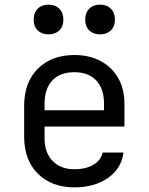

<svg xmlns="http://www.w3.org/2000/svg" viewBox="-20 -797 640 827"><path d="M300 10Q203 10 143.5 -48.5Q84 -107 84 -210V-340Q84 -443 143.5 -501.5Q203 -560 300 -560Q365 -560 413.5 -534Q462 -508 489 -461Q516 -414 516 -350V-252H172V-200Q172 -139 207 -103.5Q242 -68 300 -68Q350 -68 382.5 -87.5Q415 -107 422 -140H512Q503 -71 445 -30.5Q387 10 300 10ZM172 -322H428V-350Q428 -415 394.5 -450.5Q361 -486 300 -486Q239 -486 205.5 -450.5Q172 -415 172 -350ZM411 -649Q382 -649 364.5 -666Q347 -683 347 -712Q347 -742 364.5 -759.5Q382 -777 411 -777Q440 -777 457.5 -759.5Q475 -742 475 -712Q475 -683 457.5 -666Q440 -649 411 -649ZM189 -649Q160 -649 142.5 -666Q125 -683 125 -712Q125 -742 142.5 -759.5Q160 -777 189 -777Q218 -777 235.5 -759.5Q253 -742 253 -712Q253 -683 235.5 -666Q218 -649 189 -649Z"/></svg>

Font: JetBrainsMonoNL NFM
Style: Regular
Weight: 400
Monospace: yes
Designer: Philipp Nurullin, Konstantin Bulenkov
Foundry: JetBrains
Version: Version 2.304; ttfautohint (v1.8.4.7-5d5b);Nerd Fonts 3.3.0